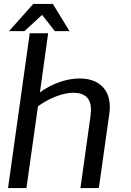

<svg xmlns="http://www.w3.org/2000/svg" viewBox="-20 -961 670 981"><path d="M541 -415Q541 -394 539 -383L485 0H391L443 -372Q445 -392 445 -399Q445 -487 355 -487Q315 -487 266.5 -468.5Q218 -450 174 -418L115 0H21L132 -791H226L184 -489Q229 -522 282.5 -541Q336 -560 387 -560Q459 -560 500 -521.5Q541 -483 541 -415ZM150 -941H250L335 -802H260L195 -885L105 -802H26Z"/></svg>

Font: Krub Medium
Style: Italic
Weight: 500
Italic angle: -8°
Designer: Ekaluck Peanpanawate
Foundry: Cadson Demak Co.,Ltd.
Version: Version 1.000; ttfautohint (v1.6)